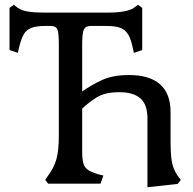

<svg xmlns="http://www.w3.org/2000/svg" viewBox="-20 -771 809 806"><path d="M599 15V-273Q599 -332 569.5 -358Q540 -384 481 -384Q421 -384 386.5 -362.5Q352 -341 325 -315V-133Q325 -101 330.5 -83.5Q336 -66 350.5 -57Q365 -48 390 -40L414 -34L402 0H182L170 -16L182 -34Q207 -67 217 -103.5Q227 -140 227 -201V-585Q227 -632 221 -647Q215 -662 193 -662H169Q134 -662 113 -654.5Q92 -647 80.5 -628Q69 -609 60 -572L55 -549L20 -561V-738L38 -751L55 -738Q70 -727 97.5 -722.5Q125 -718 168 -718H429Q513 -718 542 -738L559 -751L577 -738V-561L542 -549L537 -572Q529 -609 517 -628Q505 -647 484 -654.5Q463 -662 428 -662H360Q339 -662 332 -647Q325 -632 325 -585V-387Q366 -416 410.5 -436Q455 -456 522 -456Q607 -456 651.5 -417.5Q696 -379 696 -300V-175Q696 -134 699 -108.5Q702 -83 708.5 -66Q715 -49 726 -33L739 -16L726 1Z"/></svg>

Font: Gabriela
Style: Regular
Weight: 400
Designer: Eduardo Rodriguez Tunni
Foundry: Eduardo Rodriguez Tunni
Version: Version 2.001;gftools[0.9.26]